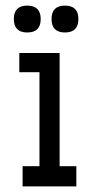

<svg xmlns="http://www.w3.org/2000/svg" viewBox="-20 -664 341 684"><path d="M211.4 -548.3Q163.6 -548.3 163.6 -596.2Q163.6 -644 211.4 -644Q259.3 -644 259.3 -596.2Q259.3 -548.3 211.4 -548.3ZM77.1 -548.3Q29.3 -548.3 29.3 -596.2Q29.3 -644 77.1 -644Q125 -644 125 -596.2Q125 -548.3 77.1 -548.3ZM120.6 -406.7H48.8V-475.1H192.4V-71.8H252V0H60.5V-71.8H120.6Z"/></svg>

Font: Eligible
Style: Regular
Weight: 500
Version: Version 1.1